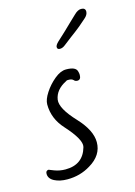

<svg xmlns="http://www.w3.org/2000/svg" viewBox="-101 -538 428 609"><g transform="rotate(-15 112.5 -233.5)"><path d="M45 22Q20 22 2.5 13Q-15 4 -15 -12Q-15 -23 -5 -23Q-6 -23 11 -16.5Q28 -10 47 -10Q105 -10 120 -64Q126 -87 78 -140Q44 -177 44 -224Q44 -240 58 -261.5Q72 -283 92 -299.5Q112 -316 130 -316Q162 -316 166 -300Q167 -297 167.5 -294Q168 -291 168 -288Q168 -272 156 -272Q149 -272 145 -277Q140 -282 131 -282Q129 -282 126 -282Q123 -282 121 -280Q85 -262 80 -230Q76 -202 123 -152Q165 -107 165 -68Q165 -25 121 1Q87 22 45 22ZM129 -384Q120 -384 120 -392Q120 -398 129 -407L156 -432Q168 -444 183 -458Q198 -472 203 -477Q215 -489 226 -489Q240 -489 240 -477Q240 -466 228 -456Q217 -446 205.5 -436.5Q194 -427 171 -410Q156 -399 147 -391.5Q138 -384 129 -384Z"/></g></svg>

Font: Square Peg
Style: Regular
Weight: 400
Designer: Robert E. Leuschke
Foundry: Robert E. Leuschke
Version: Version 1.010; ttfautohint (v1.8.4.7-5d5b)